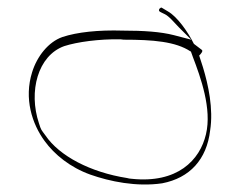

<svg xmlns="http://www.w3.org/2000/svg" viewBox="-20 -548 625 508"><path d="M65 -357C43 -287 65 -220 98 -175C124 -139 166 -105 219 -86C270 -68 341 -53 409 -63C482 -77 527 -126 536 -203C545 -260 531 -324 517 -370L507 -401C512 -406 518 -413 514 -416L493 -432C477 -464 449 -504 424 -518L409 -527C406 -529 406 -528 402 -525C397 -517 406 -516 415 -511C428 -505 441 -488 453 -476L486 -443L440 -455C405 -464 360 -467 305 -467C240 -469 184 -463 145 -450C108 -437 78 -399 65 -357ZM83 -222C55 -306 80 -401 150 -426C184 -437 242 -445 299 -444L307 -443C385 -443 445 -438 484 -412H485L490 -398C511 -343 541 -260 525 -193C509 -124 449 -62 328 -75C324 -75 320 -76 316 -77C220 -92 137 -135 100 -190C89 -205 89 -203 83 -222ZM415 -511Z"/></svg>

Font: Stray Cat
Style: HlExt
Weight: 100
Version: Version 1.0